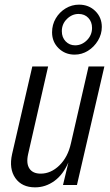

<svg xmlns="http://www.w3.org/2000/svg" viewBox="-20 -796 474 826"><path d="M131 10Q74 10 46 -30Q18 -70 32 -133L119 -510H187L101 -133Q92 -93 106.5 -71Q121 -49 155 -49Q199 -49 235.5 -84.5Q272 -120 285 -179L275 -99Q252 -45 214 -17.5Q176 10 131 10ZM251 0 274 -96H266L361 -510H429L311 0ZM301 -561Q260 -561 232 -588.5Q204 -616 204 -657Q204 -690 220 -717Q236 -744 262.5 -760Q289 -776 320 -776Q362 -776 390 -748.5Q418 -721 418 -680Q418 -649 401.5 -621.5Q385 -594 358.5 -577.5Q332 -561 301 -561ZM303 -601Q332 -601 354 -623Q376 -645 376 -676Q376 -702 360 -719Q344 -736 318 -736Q290 -736 268 -714.5Q246 -693 246 -662Q246 -635 262.5 -618Q279 -601 303 -601Z"/></svg>

Font: Instrument Sans Condensed
Style: Italic
Weight: 400
Width: 3
Italic angle: -13°
Designer: Rodrigo Fuenzalida
Foundry: fragTYPE
Version: Version 1.000;gftools[0.9.28]